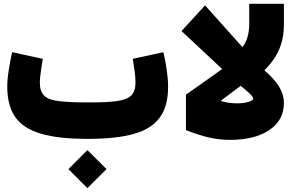

<svg xmlns="http://www.w3.org/2000/svg" viewBox="-20 -737 1564 1019"><path d="M443.8 261.7 545.4 160.6 443.8 59.6 343.3 160.6ZM684.6 -424.8C688 -403.8 691.4 -381.8 694.8 -357.9C697.8 -334 699.2 -314.9 699.2 -300.8C699.2 -269 691.4 -245.1 676.3 -230C645 -199.2 574.2 -193.4 445.3 -193.4C380.9 -193.4 330.1 -195.8 293.5 -200.2C219.2 -209 191.4 -235.8 191.4 -299.8C191.4 -314 193.4 -333.5 196.8 -357.9C200.2 -381.8 203.6 -404.3 207 -424.8L44.4 -460C37.1 -429.2 31.2 -397 26.4 -364.3C21 -331.5 18.6 -302.2 18.6 -276.4C18.6 -208.5 33.2 -154.8 62 -114.3C119.6 -33.7 242.2 0 445.3 0C547.4 0 629.4 -8.8 691.9 -26.9C816.9 -62.5 872.1 -141.6 872.1 -276.9C872.1 -327.6 862.3 -397 847.2 -460Z M943.4 -572.3 1159.2 -370.6 966.8 -234.4V-46.4C1015.1 -27.3 1057.1 -14.2 1093.3 -6.3C1128.9 1.5 1164.6 5.4 1199.7 5.4C1288.6 5.4 1358.9 -12.2 1410.2 -47.4C1461.4 -82 1486.8 -129.9 1486.8 -190.4C1486.8 -249.5 1454.1 -302.7 1383.3 -363.8C1455.1 -435.5 1486.8 -509.8 1486.8 -607.9V-716.8H1302.7V-607.9C1302.7 -558.6 1289.1 -512.2 1266.1 -487.3L1068.4 -708.5ZM1257.3 -281.2C1301.8 -246.6 1323.7 -224.1 1323.7 -213.9C1323.7 -207 1315.4 -201.2 1298.3 -196.3C1281.2 -190.9 1260.7 -188.5 1236.8 -188.5C1207 -188.5 1173.8 -193.8 1154.8 -200.2V-204.6Z"/></svg>

Font: Estedad Black
Style: Regular
Weight: 900
Designer: Amin Abedi
Version: Version 7.3